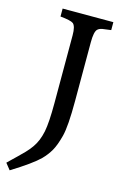

<svg xmlns="http://www.w3.org/2000/svg" viewBox="-156 -646 619 978"><g transform="rotate(15 153.0 -157.0)"><path d="M131.8 -471.7Q131.8 -519 116.2 -532.2Q103 -542.5 47.4 -547.9V-589.8H314.9V-547.9Q287.1 -544.9 270.5 -542Q253.9 -539.1 245.1 -530.8Q230.5 -517.1 230.5 -460.9V-151.4Q230.5 -17.6 216.8 35.2Q203.1 87.9 186.5 116.9Q169.9 146 144.5 171.9Q105 210.9 0 275.9L-26.4 242.7L-5.4 222.2Q4.4 212.4 20.5 197.3Q36.6 182.1 54.4 163.6Q72.3 145 85.4 126.2Q98.6 107.4 107.4 86.2Q116.2 64.9 122.1 37.1Q131.8 -12.7 131.8 -112.8Z"/></g></svg>

Font: Metamorphous
Style: Regular
Weight: 400
Designer: James Grieshaber
Foundry: James Grieshaber
Version: Version 1.001